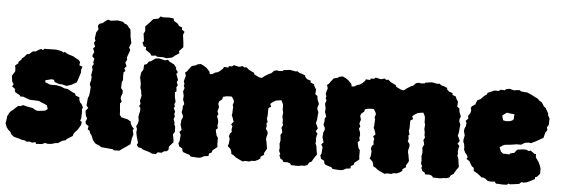

<svg xmlns="http://www.w3.org/2000/svg" viewBox="-51 -929 3258 1116"><g transform="rotate(5 1578.5 -370.5)"><path d="M54 -1 39 -14 34 -26 20 -38 10 -51 1 -75 5 -94 7 -116 21 -142 41 -158 52 -169 66 -181H79L95 -188L115 -182L150 -176L167 -166L178 -162L200 -164L224 -167L238 -178L231 -199L216 -206L198 -213L183 -220L165 -221L132 -222L113 -228L90 -237L75 -236L67 -245L43 -258L38 -265L39 -277L20 -291L28 -304L18 -320L14 -352L31 -380L30 -399L27 -413L46 -429L44 -435L61 -451L63 -458L75 -467L90 -485L102 -486L112 -495L123 -504L139 -505L156 -516L170 -522L180 -517L189 -525H205L258 -526L289 -520L299 -513L308 -517L327 -506L359 -496L383 -482L391 -479L402 -466L399 -447L418 -440L412 -424V-405L407 -390L402 -373L400 -367L393 -347L375 -337L365 -331L335 -321L308 -328H292L264 -338L260 -350L245 -352L225 -347L210 -343V-332L232 -323L241 -320H277L306 -314L323 -306L343 -304L374 -287L388 -282L393 -270L416 -261V-249L422 -233L432 -223L441 -205L436 -192L438 -178L437 -143L432 -126L442 -120L439 -102L424 -76L402 -51L396 -34L385 -27L364 -14L357 -6L338 -1L315 14L298 16L279 22L257 24L239 20L223 28L188 30L184 20L165 25L150 20L132 22L120 15L105 14L85 7V8Z M643 28 634 22 601 19 567 16 552 6 535 0 528 -6 516 -21 505 -47 495 -60 492 -73 480 -80 483 -100 467 -110 463 -123 471 -142 462 -160 458 -187 472 -204 461 -218 465 -262 471 -276 474 -298 476 -328 470 -338V-351L475 -365L476 -388L472 -395L478 -428L473 -447L482 -461L478 -471L483 -492L470 -505L471 -515L479 -531L470 -552L481 -563L472 -584L480 -597L475 -610L480 -646L492 -665L486 -684L493 -697L512 -703L526 -715L542 -726L560 -721L597 -726L606 -725L629 -721L641 -711L655 -706L668 -689L676 -682L679 -664L681 -639L689 -602L678 -576L686 -560L675 -530L670 -515L673 -504L664 -485L673 -466L661 -452L669 -437L659 -430L658 -414L659 -383L653 -370V-350L652 -337L663 -323L664 -308L656 -287L655 -275L663 -258L654 -247L656 -219L658 -202V-194L659 -180L669 -167L682 -164L699 -160L705 -159L725 -147L726 -137L734 -121L747 -107L741 -98L747 -74L740 -49L735 -16L711 1L690 15L674 27Z M844 -536 837 -542 812 -539 803 -552 776 -570V-585L762 -590L753 -611L761 -619L755 -663L763 -678L761 -706L782 -727L804 -752L833 -757L845 -771L860 -767L894 -769L921 -766L925 -752L949 -737L956 -725L975 -718V-706L991 -694L984 -676L990 -630L992 -604L969 -580L972 -567L950 -553L933 -539L900 -532L881 -536ZM887 28H865L848 20L808 8L800 1L782 -2L772 -15L778 -28L768 -62L763 -87L765 -108L759 -122L766 -137L771 -156L767 -180L774 -214V-231L766 -241L773 -254L768 -273L775 -304L772 -312L770 -331L764 -347V-374L759 -397L757 -408L761 -437L772 -454L774 -483L789 -488L800 -504L810 -506L837 -525L859 -527L893 -519L909 -524L921 -513L947 -500L962 -481L959 -476L973 -457L965 -446L978 -412L972 -399L979 -381L972 -369L975 -346L966 -339L969 -307L975 -285L969 -270L973 -256L967 -247L977 -227L973 -212L978 -200L972 -182L979 -164V-153L985 -140L986 -110L976 -94L982 -64L983 -49L959 -22L958 -3L949 6L933 8L919 18L897 17Z M1159 -462 1175 -464 1190 -474 1204 -477 1220 -488 1234 -502 1237 -511 1262 -509 1266 -518H1284L1294 -526L1324 -519L1346 -525L1355 -518L1368 -520L1382 -508L1395 -501L1414 -492L1417 -483L1445 -469L1462 -466L1477 -478L1501 -493L1514 -498L1530 -514L1547 -518L1557 -515L1580 -517L1583 -522L1621 -527L1639 -524L1654 -521L1665 -523L1680 -513L1691 -511L1713 -502L1712 -495L1725 -482L1747 -475L1746 -465L1768 -456L1770 -446L1782 -427L1780 -399L1793 -390L1796 -369L1806 -344L1800 -328L1799 -315L1807 -297L1805 -277L1803 -251L1798 -232L1804 -220L1812 -202L1801 -185L1813 -171L1809 -161L1806 -140L1808 -128L1806 -115L1813 -97L1815 -81L1820 -50L1809 -35L1798 -17L1793 -7L1779 0L1770 15L1753 21H1739L1716 25L1692 24H1675L1670 15L1654 9L1630 10L1623 -2L1611 -8L1603 -27L1607 -35L1599 -53L1601 -70L1598 -94L1602 -114L1601 -126L1599 -146L1608 -161L1605 -175L1601 -188L1609 -204L1605 -216V-234L1601 -252L1603 -279L1599 -292V-308L1598 -324L1593 -335L1587 -347L1572 -345L1555 -342L1543 -335L1534 -329L1524 -320L1531 -304L1516 -296L1515 -281V-251L1512 -234L1518 -213L1512 -207L1515 -188L1511 -174L1522 -159L1524 -146L1518 -122V-110L1522 -95L1525 -77L1528 -60L1525 -53L1512 -31L1515 -23L1494 -9L1495 0L1482 10L1464 18L1443 19L1433 24L1407 23L1393 27L1369 16L1353 8L1338 -4L1324 -11L1322 -25L1317 -38L1299 -55L1304 -67L1307 -97L1301 -112L1306 -129L1315 -137L1313 -154L1316 -171L1308 -183L1321 -198L1313 -222L1307 -234L1309 -244L1310 -268L1311 -285L1307 -294L1313 -314L1309 -326L1298 -343H1281L1266 -342L1247 -337L1244 -323L1227 -309L1223 -295L1229 -275L1222 -251L1229 -235L1222 -222L1230 -201L1232 -185L1229 -168L1233 -153L1222 -143L1225 -126L1230 -108L1238 -98V-61L1240 -44L1232 -37L1214 -23L1209 -9L1194 -1L1193 13L1168 16L1151 25L1137 28L1117 27L1090 25L1081 15L1069 12L1046 4L1040 -2L1037 -18L1018 -28L1012 -47L1018 -58L1021 -96L1012 -112L1024 -124L1020 -139L1015 -155L1017 -171V-180L1025 -199L1024 -209L1015 -227L1019 -247V-263L1026 -275L1022 -289L1017 -300L1019 -323L1017 -331L1013 -348L1020 -369L1014 -381L1017 -393L1012 -408L1021 -440L1015 -459L1025 -466L1036 -482L1051 -500L1075 -506L1082 -512L1102 -516L1119 -508L1136 -497L1155 -477Z M1987 -462 2003 -464 2018 -474 2032 -477 2048 -488 2062 -502 2065 -511 2090 -509 2094 -518H2112L2122 -526L2152 -519L2174 -525L2183 -518L2196 -520L2210 -508L2223 -501L2242 -492L2245 -483L2273 -469L2290 -466L2305 -478L2329 -493L2342 -498L2358 -514L2375 -518L2385 -515L2408 -517L2411 -522L2449 -527L2467 -524L2482 -521L2493 -523L2508 -513L2519 -511L2541 -502L2540 -495L2553 -482L2575 -475L2574 -465L2596 -456L2598 -446L2610 -427L2608 -399L2621 -390L2624 -369L2634 -344L2628 -328L2627 -315L2635 -297L2633 -277L2631 -251L2626 -232L2632 -220L2640 -202L2629 -185L2641 -171L2637 -161L2634 -140L2636 -128L2634 -115L2641 -97L2643 -81L2648 -50L2637 -35L2626 -17L2621 -7L2607 0L2598 15L2581 21H2567L2544 25L2520 24H2503L2498 15L2482 9L2458 10L2451 -2L2439 -8L2431 -27L2435 -35L2427 -53L2429 -70L2426 -94L2430 -114L2429 -126L2427 -146L2436 -161L2433 -175L2429 -188L2437 -204L2433 -216V-234L2429 -252L2431 -279L2427 -292V-308L2426 -324L2421 -335L2415 -347L2400 -345L2383 -342L2371 -335L2362 -329L2352 -320L2359 -304L2344 -296L2343 -281V-251L2340 -234L2346 -213L2340 -207L2343 -188L2339 -174L2350 -159L2352 -146L2346 -122V-110L2350 -95L2353 -77L2356 -60L2353 -53L2340 -31L2343 -23L2322 -9L2323 0L2310 10L2292 18L2271 19L2261 24L2235 23L2221 27L2197 16L2181 8L2166 -4L2152 -11L2150 -25L2145 -38L2127 -55L2132 -67L2135 -97L2129 -112L2134 -129L2143 -137L2141 -154L2144 -171L2136 -183L2149 -198L2141 -222L2135 -234L2137 -244L2138 -268L2139 -285L2135 -294L2141 -314L2137 -326L2126 -343H2109L2094 -342L2075 -337L2072 -323L2055 -309L2051 -295L2057 -275L2050 -251L2057 -235L2050 -222L2058 -201L2060 -185L2057 -168L2061 -153L2050 -143L2053 -126L2058 -108L2066 -98V-61L2068 -44L2060 -37L2042 -23L2037 -9L2022 -1L2021 13L1996 16L1979 25L1965 28L1945 27L1918 25L1909 15L1897 12L1874 4L1868 -2L1865 -18L1846 -28L1840 -47L1846 -58L1849 -96L1840 -112L1852 -124L1848 -139L1843 -155L1845 -171V-180L1853 -199L1852 -209L1843 -227L1847 -247V-263L1854 -275L1850 -289L1845 -300L1847 -323L1845 -331L1841 -348L1848 -369L1842 -381L1845 -393L1840 -408L1849 -440L1843 -459L1853 -466L1864 -482L1879 -500L1903 -506L1910 -512L1930 -516L1947 -508L1964 -497L1983 -477Z M2909 29 2892 28 2871 27 2863 16 2841 18 2823 16 2809 5 2795 -2 2785 -1 2775 -10 2758 -23 2736 -35 2735 -53 2724 -60 2716 -72 2706 -90 2688 -101 2694 -110 2690 -122 2677 -137 2669 -155 2670 -163 2667 -186 2661 -199V-211L2666 -236L2659 -262L2662 -278L2668 -290L2670 -310L2664 -321L2678 -335L2676 -352L2687 -367L2691 -384L2687 -397L2692 -408L2713 -422L2714 -430L2722 -446L2740 -455L2758 -474L2774 -485L2777 -495L2793 -501L2815 -511H2840L2851 -519L2876 -518L2882 -525L2902 -529L2929 -522L2945 -525L2961 -526L2969 -520L2984 -518L3008 -516L3035 -504L3048 -497L3072 -485L3078 -477L3094 -468L3102 -457L3110 -444L3120 -437L3138 -406L3139 -394L3149 -376L3148 -365V-341L3138 -325L3142 -309L3131 -293L3123 -261L3112 -256L3081 -238L3054 -225L3040 -227L3019 -224L2997 -211H2970L2953 -208L2940 -206L2902 -202L2891 -197L2874 -185L2879 -173L2884 -160L2888 -158L2897 -150H2909L2935 -149L2939 -155L2963 -161L2971 -173L2980 -181L3014 -185L3032 -184L3043 -178L3055 -182L3079 -165L3088 -164L3089 -145L3108 -118L3117 -98L3122 -81V-52L3105 -33L3094 -29L3095 -19L3068 -5L3049 4L3032 7L3017 6L3006 17L2977 21L2955 24L2942 21L2936 28ZM2893 -340H2905L2911 -341H2915L2922 -342L2929 -345L2934 -347L2941 -354L2942 -361V-373L2943 -378L2944 -384H2939L2934 -385H2926L2918 -386L2912 -387L2908 -388L2899 -389L2887 -381L2883 -378L2873 -370L2875 -364L2877 -356L2879 -350L2881 -343L2887 -342Z"/></g></svg>

Font: Winky Rough Black
Style: Regular
Weight: 900
Designer: Simon Atzbach
Foundry: typofactur
Version: Version 1.206; ttfautohint (v1.8.4.7-5d5b)